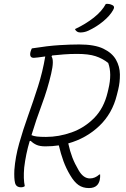

<svg xmlns="http://www.w3.org/2000/svg" viewBox="-20 -946 640 976"><path d="M106 0Q99 6 87 6Q62 6 56.5 -16Q51 -38 53 -82Q58 -148 77.5 -217Q97 -286 123 -358.5Q149 -431 173 -506Q197 -581 210 -659Q188 -656 173 -654Q158 -652 152 -652Q128 -652 135 -682Q137 -689 138.5 -692.5Q140 -696 142 -700Q224 -713 281.5 -716.5Q339 -720 383 -720Q461 -720 505.5 -698.5Q550 -677 569.5 -642.5Q589 -608 589.5 -568Q590 -528 581 -491L574 -463Q551 -369 485 -306Q419 -243 327 -217Q336 -176 348 -145Q360 -114 380 -80Q404 -39 437 -39Q463 -39 485 -59H489Q490 -46 487 -31Q483 -14 473 -4Q459 10 432 10Q401 10 379 -5.5Q357 -21 337 -55Q316 -90 302.5 -127Q289 -164 279 -207Q246 -202 211 -202Q183 -202 166 -209.5Q149 -217 136 -230L131 -229Q121 -196 114 -162Q107 -128 103 -94Q98 -36 106 0ZM240 -571Q222 -493 193 -415.5Q164 -338 140 -259Q151 -254 168 -252Q185 -250 214 -250Q279 -250 344 -273Q409 -296 458.5 -346Q508 -396 527 -476L531 -493Q550 -572 530 -626Q501 -649 465.5 -660.5Q430 -672 372 -672Q337 -672 304.5 -669.5Q272 -667 245 -664L242 -659Q256 -639 240 -571ZM518 -926Q536 -928 551 -920Q566 -913 555 -895Q539 -866 504.5 -837.5Q470 -809 429 -790Q418 -785 408 -783Q398 -781 388 -781Q369 -781 361 -798Q416 -824 457 -856.5Q498 -889 518 -926Z"/></svg>

Font: Recursive Sn Csl St Lt
Style: Italic
Weight: 300
Italic angle: -15°
Version: Version 1.079;hotconv 1.0.112;makeotfexe 2.5.65598; ttfautoh